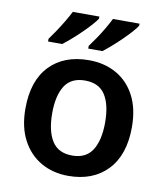

<svg xmlns="http://www.w3.org/2000/svg" viewBox="-86 -837 789 918"><g transform="rotate(10 308.5 -378.0)"><path d="M567 -272Q567 -137 497 -63.5Q427 10 307 10Q233 10 175 -23Q117 -56 83.5 -119Q50 -182 50 -272Q50 -407 119.5 -479.5Q189 -552 310 -552Q385 -552 443 -519.5Q501 -487 534 -424.5Q567 -362 567 -272ZM180 -272Q180 -186 210.5 -137.5Q241 -89 309 -89Q376 -89 406.5 -137.5Q437 -186 437 -272Q437 -358 406.5 -405.5Q376 -453 308 -453Q241 -453 210.5 -405.5Q180 -358 180 -272ZM517 -756Q509 -743 491 -723Q473 -703 450.5 -681Q428 -659 405 -639Q382 -619 365 -606H296V-619Q310 -638 327.5 -663.5Q345 -689 361 -716.5Q377 -744 388 -766H517ZM322 -756Q314 -743 296 -723Q278 -703 255.5 -681Q233 -659 210 -639Q187 -619 170 -606H101V-619Q115 -638 132 -663.5Q149 -689 165.5 -716.5Q182 -744 193 -766H322Z"/></g></svg>

Font: Noto Sans Lao Looped SemiBold
Style: Regular
Weight: 600
Designer: Mark Frömberg, Ben Mitchell
Foundry: The Fontpad Ltd
Version: Version 1.002; ttfautohint (v1.8.4.7-5d5b)